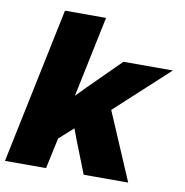

<svg xmlns="http://www.w3.org/2000/svg" viewBox="-83 -806 851 884"><g transform="rotate(10 342.5 -364.5)"><path d="M-2 0 150 -729H342L263 -351L311 -400L456 -544H687L439 -316L574 0H366L308 -147L287 -203L221 -144L190 0Z"/></g></svg>

Font: Mona Sans ExtraLight Black
Style: Italic
Weight: 900
Italic angle: -11.6951°
Version: Version 2.000